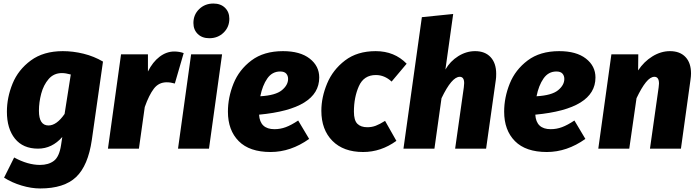

<svg xmlns="http://www.w3.org/2000/svg" viewBox="-20 -840 3951 1085"><path d="M562 -492 499 -50Q478 96 410 160.5Q342 225 207 225Q157 225 102 208.5Q47 192 3 164L60 50Q137 92 206 92Q254 92 284.5 69Q315 46 325 -20L332 -66Q274 0 195 0Q110 0 64.5 -56.5Q19 -113 19 -209Q19 -289 51 -367.5Q83 -446 154.5 -498.5Q226 -551 335 -551Q393 -551 452 -536.5Q511 -522 562 -492ZM200 -214Q200 -131 254 -131Q300 -131 345 -196L380 -419Q351 -427 330 -427Q284 -427 255 -393.5Q226 -360 213 -311Q200 -262 200 -214Z M1018 -540 968 -368Q944 -375 922 -375Q877 -375 849.5 -339Q822 -303 798 -235L765 0H590L664 -533H816V-436Q843 -490 882 -519.5Q921 -549 965 -549Q993 -549 1018 -540Z M1161 0H986L1060 -533H1235ZM1073 -710Q1073 -757 1105.5 -788.5Q1138 -820 1186 -820Q1227 -820 1251.5 -796Q1276 -772 1276 -734Q1276 -687 1243.5 -655.5Q1211 -624 1163 -624Q1122 -624 1097.5 -648Q1073 -672 1073 -710Z M1444 -192Q1449 -110 1531 -110Q1564 -110 1595 -121.5Q1626 -133 1665 -159L1727 -55Q1623 19 1509 19Q1390 19 1329 -42.5Q1268 -104 1268 -209Q1268 -289 1299.5 -367.5Q1331 -446 1401 -498.5Q1471 -551 1579 -551Q1676 -551 1730 -509Q1784 -467 1784 -402Q1784 -224 1444 -192ZM1608 -394Q1608 -412 1597.5 -424Q1587 -436 1563 -436Q1518 -436 1490.5 -396.5Q1463 -357 1451 -296Q1537 -301 1572.5 -330Q1608 -359 1608 -394Z M2278 -480 2193 -379Q2153 -416 2104 -416Q2036 -416 2008 -353Q1980 -290 1980 -209Q1980 -160 1999.5 -140.5Q2019 -121 2056 -121Q2081 -121 2103.5 -129.5Q2126 -138 2156 -157L2220 -44Q2133 19 2032 19Q1921 19 1858.5 -44Q1796 -107 1796 -214Q1796 -290 1828.5 -368Q1861 -446 1930 -498.5Q1999 -551 2103 -551Q2209 -551 2278 -480Z M2784 -423Q2784 -401 2782 -389L2727 0H2552L2601 -346L2603 -370Q2603 -406 2578 -406Q2533 -406 2475 -285L2435 0H2260L2364 -743L2541 -761L2497 -447Q2524 -494 2569.5 -522.5Q2615 -551 2665 -551Q2721 -551 2752.5 -517Q2784 -483 2784 -423Z M3005 -192Q3010 -110 3092 -110Q3125 -110 3156 -121.5Q3187 -133 3226 -159L3288 -55Q3184 19 3070 19Q2951 19 2890 -42.5Q2829 -104 2829 -209Q2829 -289 2860.5 -367.5Q2892 -446 2962 -498.5Q3032 -551 3140 -551Q3237 -551 3291 -509Q3345 -467 3345 -402Q3345 -224 3005 -192ZM3169 -394Q3169 -412 3158.5 -424Q3148 -436 3124 -436Q3079 -436 3051.5 -396.5Q3024 -357 3012 -296Q3098 -301 3133.5 -330Q3169 -359 3169 -394Z M3885 -425Q3885 -409 3882 -389L3828 0H3653L3702 -346Q3704 -364 3704 -368Q3704 -406 3678 -406Q3655 -406 3630 -375Q3605 -344 3577 -285L3536 0H3361L3435 -533H3587L3586 -442Q3619 -492 3667 -521.5Q3715 -551 3766 -551Q3822 -551 3853.5 -518Q3885 -485 3885 -425Z"/></svg>

Font: Trujillo ExtraBold
Style: Italic
Weight: 800
Italic angle: -8°
Designer: Fira Sans original fonts by bBox Type GmbH, Carrois Corporate GbR, & Edenspiekermann AG / Changes by Cristiano Sobral
Foundry: Fira Sans original fonts by bBox Type GmbH, Carrois Corporate GbR, & Edenspiekermann AG / Changes by Cristiano Sobral
Version: Version 4.301;July 28, 2020;FontCreator 13.0.0.2655 64-bit